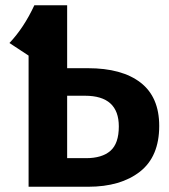

<svg xmlns="http://www.w3.org/2000/svg" viewBox="-20 -712 645 732"><path d="M315 -452Q445 -452 516 -397Q587 -342 587 -232Q587 -115 513.5 -57.5Q440 0 316 0H89V-500L16 -548Q71 -606 111 -692H236V-452ZM308 -109Q369 -109 401 -137Q433 -165 433 -230Q433 -347 304 -347H236V-109Z"/></svg>

Font: FiraGO SemiBold
Style: Regular
Weight: 600
Designer: bBox Type
Foundry: bBox Type GmbH
Version: Version 1.001;PS 001.001;hotconv 1.0.88;makeotf.lib2.5.64775